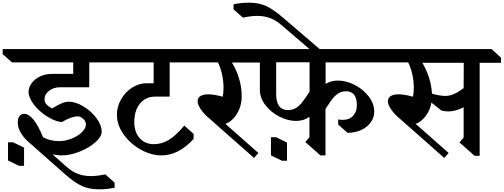

<svg xmlns="http://www.w3.org/2000/svg" viewBox="-60 -1153 3770 1437"><path d="M273 -409Q273 -390 285.5 -374.5Q298 -359 330 -341Q373 -368 402 -380Q431 -392 453 -392Q506 -392 564.5 -356.5Q623 -321 662 -268.5Q701 -216 701 -167Q701 -130 653.5 -88Q606 -46 535.5 -18Q465 10 401 10Q370 10 333 2L440 97Q480 132 523.5 148.5Q567 165 621 165Q667 165 728 152L798 214V252Q740 264 683 264Q610 264 556 240.5Q502 217 428 152L170 -76Q125 -112 99 -153.5Q73 -195 73 -235Q73 -269 86.5 -285Q100 -301 120 -301Q191 -301 262 -126Q313 -97 382 -97Q429 -97 476 -115.5Q523 -134 553 -163.5Q583 -193 583 -222Q583 -243 563.5 -262.5Q544 -282 522 -282Q475 -282 402 -239Q349 -245 290.5 -282.5Q232 -320 193 -371Q154 -422 154 -464Q154 -500 177.5 -531.5Q201 -563 241 -581.5Q281 -600 327 -600H488V-686H30L-40 -748V-786H798L868 -724V-686H608V-500H391Q341 -500 307 -473.5Q273 -447 273 -409Z M120 88H82L0 48V-88H38L120 -48Z M945 -239Q945 -164 985.5 -119Q1026 -74 1091 -74Q1151 -74 1204.5 -106.5Q1258 -139 1319 -213L1389 -151V-113Q1276 10 1149 10Q1071 10 993 -33.5Q915 -77 865 -147.5Q815 -218 815 -294Q815 -354 845.5 -408.5Q876 -463 928 -496.5Q980 -530 1039 -530H1090V-686H723L653 -748V-786H1431L1501 -724V-686H1210V-430H1102Q1031 -430 988 -378Q945 -326 945 -239Z M1676 -685Q1749 -563 1749 -432Q1749 -380 1731 -336.5Q1713 -293 1685 -264.5Q1657 -236 1627 -226L1874 -8L1841 29L1506 -267Q1470 -296 1444.5 -332.5Q1419 -369 1419 -394Q1419 -420 1439.5 -433.5Q1460 -447 1498 -447Q1544 -447 1607 -429Q1613 -461 1613 -496Q1613 -547 1601.5 -598Q1590 -649 1571 -686H1321L1245 -748V-786H1811L1887 -724L1888 -685Z M2377 -525Q2417 -550 2470 -550Q2530 -550 2593.5 -518Q2657 -486 2699 -432Q2741 -378 2741 -317Q2741 -274 2715 -237.5Q2689 -201 2643.5 -180Q2598 -159 2541 -159L2471 -221V-259Q2489 -256 2506 -256Q2556 -256 2583.5 -287Q2611 -318 2611 -365Q2611 -416 2591 -443Q2571 -470 2530 -470Q2497 -470 2472 -454Q2447 -438 2428 -413Q2409 -388 2376 -337V10H2338L2225 -90L2256 -126V-279Q2214 -248 2155 -248Q2095 -248 2031.5 -280Q1968 -312 1926.5 -366Q1885 -420 1885 -481V-686H1807L1737 -748V-786H2825L2895 -724V-686H2385L2377 -687ZM2257 -467V-687H2007V-448Q2007 -329 2097 -329Q2130 -329 2156 -345.5Q2182 -362 2202.5 -388.5Q2223 -415 2257 -467ZM2088 50H2050L1968 10V-126H2006L2088 -86Z M2058 -1021 2344 -776 2312 -738 2046 -966Q2005 -1001 1962 -1017.5Q1919 -1034 1865 -1034Q1819 -1034 1758 -1021L1688 -1083V-1121Q1746 -1133 1803 -1133Q1875 -1133 1928.5 -1109.5Q1982 -1086 2058 -1021Z M3690 -683H3530V13H3492L3379 -87L3410 -123V-350Q3348 -319 3296 -319Q3264 -319 3242 -327L3169 -385Q3158 -325 3124 -282Q3090 -239 3051 -226L3298 -8L3265 29L2930 -267Q2894 -296 2868.5 -332.5Q2843 -369 2843 -394Q2843 -420 2863.5 -433.5Q2884 -447 2922 -447Q2968 -447 3031 -429Q3037 -461 3037 -496Q3037 -547 3025.5 -598Q3014 -649 2995 -686H2745L2669 -748V-786H3619L3690 -721ZM3101 -683Q3166 -573 3173 -452Q3232 -435 3274 -435Q3304 -435 3336.5 -449Q3369 -463 3410 -493L3411 -683Z"/></svg>

Font: Inknut Antiqua
Style: Regular
Weight: 400
Designer: Claus Eggers Sørensen
Foundry: Claus Eggers Sørensen
Version: Version 1.003; ttfautohint (v1.8.2) -l 8 -r 50 -G 200 -x 14 